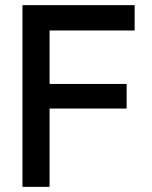

<svg xmlns="http://www.w3.org/2000/svg" viewBox="-20 -727 590 747"><path d="M67.4 -707H503.9V-608.4H172.9V-400.4H472.7V-304.7H172.9V0H67.4Z"/></svg>

Font: Wanted Sans Medium
Style: Regular
Weight: 500
Designer: Original Design by Kil Hyung-jin and Kang Hanbin, Wanted Lab, Inc; Hangeul from Source Han Sans by Jang Soo-young and Ka
Foundry: Wanted Lab, Inc.
Version: Version 1.001